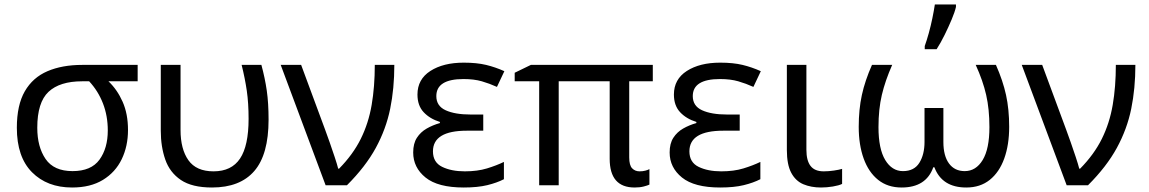

<svg xmlns="http://www.w3.org/2000/svg" viewBox="-20 -825 5117 855"><path d="M550 -246Q550 -174 522 -116Q494 -58 438.5 -24Q383 10 301 10Q190 10 122.5 -58Q55 -126 55 -256Q55 -357 90.5 -418.5Q126 -480 191.5 -508Q257 -536 346 -536H593V-463H463Q502 -426 526 -372Q550 -318 550 -246ZM146 -256Q146 -171 183 -117Q220 -63 303 -63Q386 -63 423 -114Q460 -165 460 -244Q460 -309 438.5 -364.5Q417 -420 377 -463H346Q246 -463 196 -416Q146 -369 146 -256Z M924 10Q835 10 785.5 -23.5Q736 -57 716 -114.5Q696 -172 696 -243V-536H784V-246Q784 -161 819 -111.5Q854 -62 931 -62Q1011 -62 1049 -119Q1087 -176 1087 -296Q1087 -366 1079 -421Q1071 -476 1056 -536H1144Q1160 -477 1168 -421.5Q1176 -366 1176 -292Q1176 -137 1112.5 -63.5Q1049 10 924 10Z M1230 -536H1321L1428 -247Q1437 -223 1448.5 -190Q1460 -157 1470.5 -125.5Q1481 -94 1486 -74H1490Q1552 -137 1586.5 -206.5Q1621 -276 1635 -357.5Q1649 -439 1649 -536H1736Q1736 -431 1717.5 -340.5Q1699 -250 1653.5 -166.5Q1608 -83 1525 0H1430Z M2132 -315V-243H2059Q1908 -243 1908 -151Q1908 -102 1949 -82Q1990 -62 2050 -62Q2106 -62 2148.5 -75Q2191 -88 2224 -104V-27Q2193 -11 2150 -0.5Q2107 10 2045 10Q1930 10 1875 -34.5Q1820 -79 1820 -146Q1820 -186 1836.5 -211.5Q1853 -237 1880 -252.5Q1907 -268 1939 -277V-282Q1894 -296 1866.5 -325.5Q1839 -355 1839 -404Q1839 -472 1896.5 -509Q1954 -546 2045 -546Q2103 -546 2144.5 -536Q2186 -526 2226 -508L2193 -438Q2160 -453 2125.5 -463Q2091 -473 2044 -473Q1923 -473 1923 -397Q1923 -353 1964.5 -334Q2006 -315 2076 -315Z M2828 -62Q2842 -62 2853.5 -65Q2865 -68 2872 -72V-3Q2864 1 2846.5 5.5Q2829 10 2806 10Q2695 10 2695 -118V-463H2468V0H2381V-463H2272V-501L2344 -536H2887V-463H2782V-124Q2782 -89 2795 -75.5Q2808 -62 2828 -62Z M3274 -315V-243H3201Q3050 -243 3050 -151Q3050 -102 3091 -82Q3132 -62 3192 -62Q3248 -62 3290.5 -75Q3333 -88 3366 -104V-27Q3335 -11 3292 -0.5Q3249 10 3187 10Q3072 10 3017 -34.5Q2962 -79 2962 -146Q2962 -186 2978.5 -211.5Q2995 -237 3022 -252.5Q3049 -268 3081 -277V-282Q3036 -296 3008.5 -325.5Q2981 -355 2981 -404Q2981 -472 3038.5 -509Q3096 -546 3187 -546Q3245 -546 3286.5 -536Q3328 -526 3368 -508L3335 -438Q3302 -453 3267.5 -463Q3233 -473 3186 -473Q3065 -473 3065 -397Q3065 -353 3106.5 -334Q3148 -315 3218 -315Z M3571 -536V-158Q3571 -110 3589.5 -86Q3608 -62 3648 -62Q3670 -62 3693.5 -65.5Q3717 -69 3730 -73V-6Q3716 1 3689 5.5Q3662 10 3636 10Q3592 10 3557.5 -4.5Q3523 -19 3503.5 -55.5Q3484 -92 3484 -157V-536Z M4415 -536Q4446 -466 4460 -402Q4474 -338 4474 -260Q4474 -180 4452 -119Q4430 -58 4387.5 -24Q4345 10 4283 10Q4175 10 4141 -80H4136Q4104 10 3995 10Q3933 10 3890.5 -24Q3848 -58 3826 -119Q3804 -180 3804 -260Q3804 -338 3818 -402Q3832 -466 3863 -536H3953Q3922 -466 3907 -402.5Q3892 -339 3892 -259Q3892 -162 3922 -112.5Q3952 -63 4001 -63Q4051 -63 4074 -100Q4097 -137 4097 -193V-344H4181V-193Q4181 -131 4206 -97Q4231 -63 4276 -63Q4326 -63 4356 -112.5Q4386 -162 4386 -259Q4386 -339 4371.5 -402.5Q4357 -466 4325 -536ZM4098 -606V-620Q4107 -645 4116 -677.5Q4125 -710 4132 -744Q4139 -778 4143 -805H4237V-794Q4232 -772 4218 -738.5Q4204 -705 4186.5 -669.5Q4169 -634 4151 -606Z M4530 -536H4621L4728 -247Q4737 -223 4748.5 -190Q4760 -157 4770.5 -125.5Q4781 -94 4786 -74H4790Q4852 -137 4886.5 -206.5Q4921 -276 4935 -357.5Q4949 -439 4949 -536H5036Q5036 -431 5017.5 -340.5Q4999 -250 4953.5 -166.5Q4908 -83 4825 0H4730Z"/></svg>

Font: Noto IKEA Latin
Style: Regular
Weight: 400
Designer: Monotype Design Team
Foundry: Monotype Imaging Inc.
Version: Version 1.0